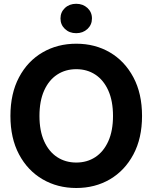

<svg xmlns="http://www.w3.org/2000/svg" viewBox="-20 -966 792 998"><path d="M376.5 11.2Q278.8 11.2 201.2 -34.2Q123.5 -79.6 78.9 -163.6Q34.2 -247.6 34.2 -363.3Q34.2 -480 78.9 -564.2Q123.5 -648.4 201.2 -693.6Q278.8 -738.8 376.5 -738.8Q474.1 -738.8 551.3 -693.6Q628.4 -648.4 673.3 -564.2Q718.3 -480 718.3 -363.3Q718.3 -247.1 673.3 -163.1Q628.4 -79.1 551.3 -33.9Q474.1 11.2 376.5 11.2ZM376.5 -121.1Q432.6 -121.1 475.6 -149.4Q518.6 -177.7 543 -231.9Q567.4 -286.1 567.4 -363.3Q567.4 -440.9 543 -495.4Q518.6 -549.8 475.6 -578.1Q432.6 -606.4 376.5 -606.4Q320.3 -606.4 277.1 -578.1Q233.9 -549.8 209.5 -495.4Q185.1 -440.9 185.1 -363.3Q185.1 -286.1 209.5 -231.9Q233.9 -177.7 277.1 -149.4Q320.3 -121.1 376.5 -121.1ZM376 -793.5Q340.8 -793.5 317.6 -815.4Q294.4 -837.4 294.4 -870.1Q294.4 -902.8 317.6 -924.6Q340.8 -946.3 376 -946.3Q411.1 -946.3 434.6 -924.6Q458 -902.8 458 -870.1Q458 -837.4 434.6 -815.4Q411.1 -793.5 376 -793.5Z"/></svg>

Font: Inter 28pt
Style: Bold
Weight: 700
Designer: Rasmus Andersson
Foundry: rsms
Version: Version 4.001;git-66647c0bb